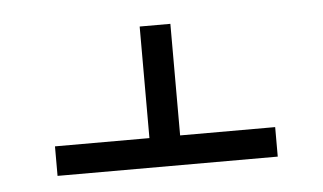

<svg xmlns="http://www.w3.org/2000/svg" viewBox="-31 -614 545 324"><g transform="rotate(-5 241.5 -452.5)"><path d="M55 -383H215V-572H267V-383H428V-333H55Z"/></g></svg>

Font: Noto Serif Hebrew Narrow
Style: Regular
Weight: 400
Width: 4
Designer: Monotype Design Team
Foundry: Monotype Imaging Inc.
Version: Version 1.000